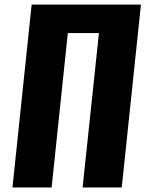

<svg xmlns="http://www.w3.org/2000/svg" viewBox="-20 -830 644 850"><path d="M35.2 0 120.1 -809.6H604L519 0H345.7L418 -683.6H280.3L208.5 0Z"/></svg>

Font: Oswald
Style: Bold
Weight: 700
Designer: Vernon Adams
Foundry: Vernon Adams
Version: 3.0; ttfautohint (v0.94.23-7a4d-dirty) -l 8 -r 50 -G 200 -x 